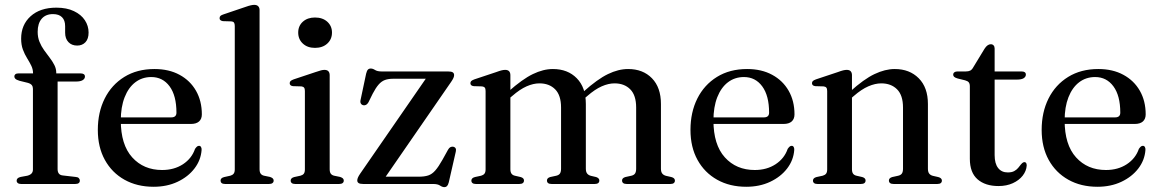

<svg xmlns="http://www.w3.org/2000/svg" viewBox="-20 -757 4770 790"><path d="M217 -61Q217 -49.5 222.2 -42.8Q227.5 -36 239 -35L291 -29Q300 -28.5 304.2 -24.2Q308.5 -20 308.5 -14Q308.5 0 289.5 0H66.5Q58 0 53.2 -3.8Q48.5 -7.5 48.5 -13.5Q48.5 -19.5 52.5 -23.2Q56.5 -27 65 -29L92.5 -34Q104 -37 109.8 -43.2Q115.5 -49.5 115.5 -59.5V-391.5Q115.5 -400.5 111 -406.5Q106.5 -412.5 95 -416L60.5 -424.5Q47.5 -428.5 43.2 -432.8Q39 -437 39 -442.5Q39 -448 43.2 -451.5Q47.5 -455 56 -455H136.5L116 -440V-455Q116 -471.5 108.8 -486.5Q101.5 -501.5 91.5 -517.5Q81.5 -533.5 74.2 -553Q67 -572.5 67 -598Q67 -655 106 -690.2Q145 -725.5 212 -725.5Q254.5 -725.5 284.2 -711.2Q314 -697 329.2 -673.8Q344.5 -650.5 344.5 -623Q344.5 -597 331.5 -583.2Q318.5 -569.5 297.5 -569.5Q275 -569.5 261.5 -583.8Q248 -598 248 -622.5V-649.5Q248 -673.5 235.2 -686.2Q222.5 -699 198 -699Q168 -699 151.5 -679.8Q135 -660.5 135 -626Q135 -603.5 142.5 -585Q150 -566.5 161.5 -550.5Q173 -534.5 184.5 -519.5Q196 -504.5 203.8 -489.2Q211.5 -474 211.5 -457V-438.5L199.5 -455H311.5Q320 -455 324.8 -451.8Q329.5 -448.5 329.5 -442Q329.5 -433 320.2 -427.2Q311 -421.5 292 -421.5H217Z M810.5 -286.5Q810.5 -267.5 799 -257.2Q787.5 -247 765.5 -247H448V-274H684.5Q706 -274 706 -293.5Q706 -363.5 677.8 -401.8Q649.5 -440 602.5 -440Q565 -440 536.8 -418.5Q508.5 -397 492.8 -356.8Q477 -316.5 477 -261.5Q477 -161.5 524 -109.5Q571 -57.5 647 -57.5Q696.5 -57.5 732.8 -81.2Q769 -105 782.5 -144.5Q787.5 -151.5 791 -154.2Q794.5 -157 799 -157Q804.5 -157 807.2 -152Q810 -147 809.5 -140Q806.5 -98 780.2 -63.8Q754 -29.5 710.5 -9Q667 11.5 612 11.5Q544 11.5 492.2 -17.5Q440.5 -46.5 411.5 -99Q382.5 -151.5 382.5 -222.5Q382.5 -295 410.8 -351.5Q439 -408 491.5 -440.5Q544 -473 615.5 -473Q675 -473 718.8 -449.2Q762.5 -425.5 786.5 -383.5Q810.5 -341.5 810.5 -286.5Z M1048 -715.5V-60.5Q1048 -48.5 1052.8 -42.2Q1057.5 -36 1066.5 -34L1091 -29Q1098.5 -26.5 1102.2 -23Q1106 -19.5 1106 -14Q1106 -7.5 1101.2 -3.8Q1096.5 0 1087 0H906Q896.5 0 892 -3.8Q887.5 -7.5 887.5 -14Q887.5 -19 891 -22.8Q894.5 -26.5 902.5 -28.5L927.5 -34Q936.5 -36.5 941.2 -42.2Q946 -48 946 -60V-650Q946 -659.5 942.8 -664Q939.5 -668.5 932 -669L897 -670Q889.5 -671.5 886.5 -674.5Q883.5 -677.5 883.5 -682Q883.5 -688 887 -691.5Q890.5 -695 900 -698L990 -728.5Q1004 -733.5 1012.2 -735.2Q1020.5 -737 1026 -737Q1037 -737 1042.5 -731.2Q1048 -725.5 1048 -715.5Z M1336.5 -447.5V-60.5Q1336.5 -48.5 1341.2 -42.2Q1346 -36 1355 -34L1379.5 -29Q1387 -26.5 1390.8 -23Q1394.5 -19.5 1394.5 -14Q1394.5 -7.5 1389.8 -3.8Q1385 0 1375.5 0H1194.5Q1185 0 1180.5 -3.8Q1176 -7.5 1176 -14Q1176 -19 1179.5 -22.8Q1183 -26.5 1190.5 -28.5L1216 -34Q1225.5 -36.5 1230 -42.2Q1234.5 -48 1234.5 -60V-382.5Q1234.5 -392 1231.2 -396.2Q1228 -400.5 1220.5 -401.5L1185.5 -402.5Q1178 -403.5 1175 -406.8Q1172 -410 1172 -414.5Q1172 -420 1175.5 -423.5Q1179 -427 1188.5 -430.5L1278.5 -460.5Q1292.5 -465.5 1300.8 -467.5Q1309 -469.5 1314.5 -469.5Q1326 -469.5 1331.2 -463.8Q1336.5 -458 1336.5 -447.5ZM1276 -560Q1245 -560 1226 -577.8Q1207 -595.5 1207 -623Q1207 -650.5 1226.2 -667.8Q1245.5 -685 1276 -685Q1307.5 -685 1326.8 -667.5Q1346 -650 1346 -623Q1346 -595.5 1326.8 -577.8Q1307.5 -560 1276 -560Z M1836.5 -420.5 1555.5 -13.5 1538 -30H1703Q1726.5 -30 1742.2 -35.2Q1758 -40.5 1771.2 -55.8Q1784.5 -71 1800.5 -99.5L1823.5 -141Q1828 -149 1833.2 -151.5Q1838.5 -154 1844.5 -153.5Q1851.5 -152 1854.5 -147Q1857.5 -142 1855.5 -133.5L1826.5 -6.5Q1823.5 4.5 1819.2 8.8Q1815 13 1808.5 13Q1800 13 1790.5 6.5Q1781 0 1762 0H1474.5Q1461 0 1455.5 -3.8Q1450 -7.5 1450 -14.5Q1450 -20 1452.8 -26.5Q1455.5 -33 1462 -42.5L1741.5 -447L1758 -433H1598Q1578 -433 1563.8 -427.8Q1549.5 -422.5 1537.8 -409Q1526 -395.5 1513.5 -371.5L1496 -336Q1491.5 -328.5 1486.5 -325.8Q1481.5 -323 1475 -324Q1468 -325.5 1464.8 -331Q1461.5 -336.5 1463.5 -345.5L1486.5 -454Q1489.5 -466 1493.8 -470.5Q1498 -475 1505.5 -475Q1514 -475 1523.2 -469Q1532.5 -463 1550.5 -463H1823.5Q1837.5 -463 1843 -459.2Q1848.5 -455.5 1848.5 -448Q1848.5 -443 1845.8 -436.5Q1843 -430 1836.5 -420.5Z M2080 -447.5V-60.5Q2080 -48.5 2084.8 -42.2Q2089.5 -36 2098.5 -34L2122.5 -28.5Q2136 -24.5 2136 -14.5Q2136 0 2116.5 0H1938Q1928.5 0 1924 -3.8Q1919.5 -7.5 1919.5 -14Q1919.5 -19 1923 -22.8Q1926.5 -26.5 1934 -28.5L1959.5 -34Q1968.5 -36.5 1973.2 -42.2Q1978 -48 1978 -60V-382.5Q1978 -392 1974.8 -396.2Q1971.5 -400.5 1963.5 -401.5L1929 -402.5Q1921.5 -403.5 1918.5 -406.8Q1915.5 -410 1915.5 -414.5Q1915.5 -420 1919 -423.5Q1922.5 -427 1932 -430.5L2022 -460.5Q2035.5 -465.5 2043.8 -467.5Q2052 -469.5 2058.5 -469.5Q2069.5 -469.5 2074.8 -463.8Q2080 -458 2080 -447.5ZM2066.5 -344.5 2050.5 -361 2071 -379.5Q2129.5 -431.5 2172.5 -452.2Q2215.5 -473 2255 -473Q2316 -473 2353.2 -435Q2390.5 -397 2390.5 -329V-63Q2390.5 -49.5 2396 -42.8Q2401.5 -36 2411.5 -33.5L2433 -28.5Q2446 -24 2446 -14.5Q2446 0 2427 0H2249.5Q2230.5 0 2230.5 -14.5Q2230.5 -24.5 2243.5 -28.5L2269 -34Q2279.5 -36.5 2284 -43.2Q2288.5 -50 2288.5 -63V-314.5Q2288.5 -365 2264.2 -389.5Q2240 -414 2199.5 -414Q2174.5 -414 2146.8 -401.8Q2119 -389.5 2087.5 -362ZM2376 -344.5 2359.5 -361 2380.5 -379.5Q2438.5 -431.5 2481.5 -452.2Q2524.5 -473 2564.5 -473Q2625.5 -473 2662.5 -435Q2699.5 -397 2699.5 -329V-63Q2699.5 -49.5 2705 -42.8Q2710.5 -36 2720.5 -33.5L2742.5 -28.5Q2750 -26.5 2753.5 -22.8Q2757 -19 2757 -14Q2757 -7.5 2752.5 -3.8Q2748 0 2738.5 0H2559Q2539.5 0 2539.5 -14.5Q2539.5 -24.5 2553 -28.5L2578 -34Q2588.5 -36.5 2593 -43.2Q2597.5 -50 2597.5 -63V-314.5Q2597.5 -365 2573.2 -389.5Q2549 -414 2508.5 -414Q2483.5 -414 2455.8 -401.8Q2428 -389.5 2396.5 -362Z M3249 -286.5Q3249 -267.5 3237.5 -257.2Q3226 -247 3204 -247H2886.5V-274H3123Q3144.5 -274 3144.5 -293.5Q3144.5 -363.5 3116.2 -401.8Q3088 -440 3041 -440Q3003.5 -440 2975.2 -418.5Q2947 -397 2931.2 -356.8Q2915.5 -316.5 2915.5 -261.5Q2915.5 -161.5 2962.5 -109.5Q3009.5 -57.5 3085.5 -57.5Q3135 -57.5 3171.2 -81.2Q3207.5 -105 3221 -144.5Q3226 -151.5 3229.5 -154.2Q3233 -157 3237.5 -157Q3243 -157 3245.8 -152Q3248.5 -147 3248 -140Q3245 -98 3218.8 -63.8Q3192.5 -29.5 3149 -9Q3105.5 11.5 3050.5 11.5Q2982.5 11.5 2930.8 -17.5Q2879 -46.5 2850 -99Q2821 -151.5 2821 -222.5Q2821 -295 2849.2 -351.5Q2877.5 -408 2930 -440.5Q2982.5 -473 3054 -473Q3113.5 -473 3157.2 -449.2Q3201 -425.5 3225 -383.5Q3249 -341.5 3249 -286.5Z M3485.5 -447.5V-60.5Q3485.5 -48.5 3490.2 -42.2Q3495 -36 3504 -34L3528 -28.5Q3541.5 -24.5 3541.5 -14.5Q3541.5 0 3522 0H3343.5Q3334 0 3329.5 -3.8Q3325 -7.5 3325 -14Q3325 -19 3328.5 -22.8Q3332 -26.5 3339.5 -28.5L3365 -34Q3374 -36.5 3378.8 -42.2Q3383.5 -48 3383.5 -60V-382.5Q3383.5 -392 3380.2 -396.2Q3377 -400.5 3369 -401.5L3334.5 -402.5Q3327 -403.5 3324 -406.8Q3321 -410 3321 -414.5Q3321 -420 3324.5 -423.5Q3328 -427 3337.5 -430.5L3427.5 -460.5Q3441 -465.5 3449.2 -467.5Q3457.5 -469.5 3464 -469.5Q3475 -469.5 3480.2 -463.8Q3485.5 -458 3485.5 -447.5ZM3472.5 -344.5 3456 -361 3477 -379.5Q3534.5 -431.5 3578.2 -452.2Q3622 -473 3661.5 -473Q3722.5 -473 3760.2 -435Q3798 -397 3798 -329V-63Q3798 -49.5 3803.2 -42.8Q3808.5 -36 3818.5 -33.5L3840.5 -28.5Q3848 -26.5 3851.8 -22.8Q3855.5 -19 3855.5 -14Q3855.5 -7.5 3851 -3.8Q3846.5 0 3836.5 0H3657Q3637.5 0 3637.5 -14.5Q3637.5 -24.5 3651 -28.5L3676 -34Q3686.5 -36.5 3691 -43.2Q3695.5 -50 3695.5 -63V-314.5Q3695.5 -365 3671 -389.5Q3646.5 -414 3606 -414Q3581 -414 3552.8 -401.8Q3524.5 -389.5 3493 -362Z M3951 -426.5 3920.5 -434Q3910 -437 3906 -440.8Q3902 -444.5 3902 -449.5Q3902 -456 3906.8 -459.5Q3911.5 -463 3919 -463H3953.5Q3965 -463 3972 -466.5Q3979 -470 3984.5 -480L4031 -556.5Q4037 -566 4043.5 -570.5Q4050 -575 4056.5 -575Q4064 -575 4068.2 -570.2Q4072.5 -565.5 4072.5 -557.5V-119Q4072.5 -84 4086.8 -65.8Q4101 -47.5 4126.5 -47.5Q4143 -47.5 4153 -53Q4163 -58.5 4169.2 -66Q4175.5 -73.5 4180.8 -80.5Q4186 -87.5 4193 -90Q4198.5 -90.5 4201.5 -87.2Q4204.5 -84 4204.5 -76Q4203 -53.5 4188 -34.2Q4173 -15 4147.2 -3.2Q4121.5 8.5 4088.5 8.5Q4034 8.5 4002.2 -19.2Q3970.5 -47 3970.5 -103.5V-401.5Q3970.5 -412.5 3966.2 -418Q3962 -423.5 3951 -426.5ZM4028.5 -429.5 4029 -463H4183.5Q4192 -463 4196.5 -459.8Q4201 -456.5 4201 -450Q4201 -441 4192 -435.2Q4183 -429.5 4164 -429.5Z M4694 -286.5Q4694 -267.5 4682.5 -257.2Q4671 -247 4649 -247H4331.5V-274H4568Q4589.5 -274 4589.5 -293.5Q4589.5 -363.5 4561.2 -401.8Q4533 -440 4486 -440Q4448.5 -440 4420.2 -418.5Q4392 -397 4376.2 -356.8Q4360.5 -316.5 4360.5 -261.5Q4360.5 -161.5 4407.5 -109.5Q4454.5 -57.5 4530.5 -57.5Q4580 -57.5 4616.2 -81.2Q4652.5 -105 4666 -144.5Q4671 -151.5 4674.5 -154.2Q4678 -157 4682.5 -157Q4688 -157 4690.8 -152Q4693.5 -147 4693 -140Q4690 -98 4663.8 -63.8Q4637.5 -29.5 4594 -9Q4550.5 11.5 4495.5 11.5Q4427.5 11.5 4375.8 -17.5Q4324 -46.5 4295 -99Q4266 -151.5 4266 -222.5Q4266 -295 4294.2 -351.5Q4322.5 -408 4375 -440.5Q4427.5 -473 4499 -473Q4558.5 -473 4602.2 -449.2Q4646 -425.5 4670 -383.5Q4694 -341.5 4694 -286.5Z"/></svg>

Font: Fraunces 48pt
Style: Regular
Weight: 400
Version: Version 1.000;[b76b70a41]